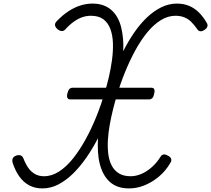

<svg xmlns="http://www.w3.org/2000/svg" viewBox="-20 -1035 1179 1072"><path d="M372 -480Q360 -480 356 -489.5Q352 -499 357 -516Q361 -532 368 -538.5Q375 -545 385 -545H826Q850 -545 840 -509Q837 -493 829.5 -486.5Q822 -480 812 -480ZM216 17Q175 17 142.5 -0.5Q110 -18 87 -51Q64 -84 50 -128Q47 -142 51.5 -151.5Q56 -161 72 -167Q88 -171 97 -166.5Q106 -162 111 -150Q122 -121 137.5 -98.5Q153 -76 175 -63.5Q197 -51 226 -51Q269 -51 310 -77.5Q351 -104 388 -150.5Q425 -197 458 -257Q491 -317 518 -384Q545 -451 564 -517Q577 -558 588 -605.5Q599 -653 605.5 -701.5Q612 -750 610.5 -794.5Q609 -839 596 -873.5Q583 -908 557 -927.5Q531 -947 487 -947Q463 -947 439.5 -939Q416 -931 391.5 -913.5Q367 -896 342 -868Q333 -860 321 -862Q309 -864 297 -876Q287 -887 287 -897Q287 -907 298 -918Q331 -952 363.5 -973Q396 -994 429.5 -1004.5Q463 -1015 496 -1015Q530 -1015 556.5 -1005.5Q583 -996 602.5 -978.5Q622 -961 635.5 -937Q649 -913 656.5 -882.5Q664 -852 667 -818.5Q670 -785 668 -749Q696 -805 729.5 -853.5Q763 -902 801 -938Q839 -974 881 -994.5Q923 -1015 968 -1015Q1006 -1015 1036.5 -1002Q1067 -989 1091 -965Q1115 -941 1134 -908Q1141 -897 1138 -887Q1135 -877 1123 -869Q1109 -859 1098 -860.5Q1087 -862 1080 -874Q1064 -897 1047 -913.5Q1030 -930 1008.5 -938.5Q987 -947 960 -947Q918 -947 878 -922.5Q838 -898 802 -854Q766 -810 735 -753Q704 -696 678 -632Q652 -568 633 -503Q622 -468 611.5 -426Q601 -384 593 -340Q585 -296 582.5 -254.5Q580 -213 584.5 -176Q589 -139 603.5 -111Q618 -83 644 -67Q670 -51 709 -51Q739 -51 769.5 -64Q800 -77 828 -102Q856 -127 877 -161Q883 -171 893.5 -172.5Q904 -174 917 -166Q932 -159 935.5 -148.5Q939 -138 932 -127Q905 -80 866 -48Q827 -16 785 0.5Q743 17 701 17Q666 17 639 7.5Q612 -2 592 -20.5Q572 -39 558.5 -64Q545 -89 537 -120.5Q529 -152 527 -188Q525 -224 527 -263Q497 -205 461.5 -154Q426 -103 387 -65Q348 -27 305.5 -5Q263 17 216 17Z"/></svg>

Font: Playwrite RO Light
Style: Regular
Weight: 300
Version: Version 1.002